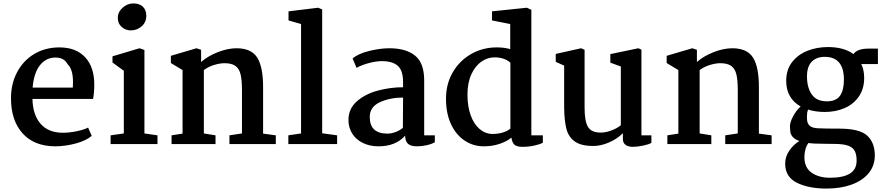

<svg xmlns="http://www.w3.org/2000/svg" viewBox="-20 -839 5140 1118"><path d="M529 -346Q529 -302 522 -263H169Q171 -170 216.5 -118Q262 -66 346 -66Q383 -66 425 -74.5Q467 -83 493 -96L514 -48Q482 -20 421 -3.5Q360 13 300 13Q178 12 111 -63Q44 -138 44 -267Q44 -352 80 -419.5Q116 -487 180 -525Q244 -563 326 -563Q422 -563 475.5 -506Q529 -449 529 -346ZM170 -329H404Q405 -340 405 -362Q405 -436 373 -466Q353 -504 303 -504Q248 -504 212.5 -459Q177 -414 170 -329Z M832 -747Q832 -710 805 -686Q778 -662 742 -662Q711 -662 688.5 -682Q666 -702 666 -734Q666 -769 694 -794Q722 -819 756 -819Q793 -819 812.5 -799.5Q832 -780 832 -747ZM821 -548V-62L897 -51V0H624V-51L701 -62V-427L635 -475V-511L792 -558Z M1043 -61V-431L975 -472V-514L1124 -558L1151 -549V-478Q1189 -512 1247.5 -535Q1306 -558 1357 -558Q1443 -558 1477.5 -504Q1512 -450 1512 -332V-61L1586 -51V0H1316V-51L1389 -62V-313Q1389 -372 1381 -405.5Q1373 -439 1351 -455Q1329 -471 1287 -471Q1261 -471 1227.5 -461Q1194 -451 1167 -431V-62L1235 -51V0H979V-51Z M1733 -62V-699L1660 -720V-773L1833 -794L1856 -784V-63L1943 -51V0H1659V-51Z M2450 -371V-51H2512V-11Q2494 0 2465 6.5Q2436 13 2408 13Q2372 13 2356 -1.5Q2340 -16 2339 -49Q2284 13 2184 13Q2133 13 2093 -6.5Q2053 -26 2031 -61Q2009 -96 2009 -140Q2009 -206 2058 -249Q2107 -292 2180 -311.5Q2253 -331 2327 -331V-361Q2327 -429 2296 -456Q2265 -483 2204 -483Q2171 -483 2129 -472Q2087 -461 2056 -444L2033 -499Q2067 -527 2130.5 -542.5Q2194 -558 2247 -558Q2344 -558 2397 -515Q2450 -472 2450 -371ZM2133 -158Q2133 -61 2236 -61Q2260 -61 2285.5 -71Q2311 -81 2326 -95L2327 -271Q2252 -271 2192.5 -244Q2133 -217 2133 -158Z M3074 -782V-51H3141V-8Q3123 2 3090 9Q3057 16 3022 16Q2990 16 2976 4Q2962 -8 2958 -38Q2936 -18 2892.5 -2.5Q2849 13 2797 13Q2736 13 2686 -20Q2636 -53 2606.5 -115.5Q2577 -178 2577 -264Q2577 -350 2616.5 -418Q2656 -486 2723.5 -524.5Q2791 -563 2872 -563Q2917 -563 2951 -553V-699L2845 -720V-773L3048 -794ZM2702 -287Q2702 -219 2721 -167Q2740 -115 2773.5 -87Q2807 -59 2849 -59Q2879 -59 2906.5 -67Q2934 -75 2952 -90V-474Q2917 -505 2859 -505Q2819 -505 2783 -480Q2747 -455 2724.5 -406Q2702 -357 2702 -287Z M3216 -479V-525L3364 -558L3384 -549V-212Q3384 -134 3403.5 -100.5Q3423 -67 3478 -67Q3510 -67 3544.5 -81Q3579 -95 3595 -110V-452L3534 -474V-524L3697 -558L3715 -550V-51H3773V-7Q3758 2 3724 9Q3690 16 3665 16Q3638 16 3622.5 4.5Q3607 -7 3607 -30V-63Q3572 -29 3525 -9Q3478 11 3435 11Q3363 11 3326.5 -15.5Q3290 -42 3278 -89Q3266 -136 3265 -213V-457Z M3930 -61V-431L3862 -472V-514L4011 -558L4038 -549V-478Q4076 -512 4134.5 -535Q4193 -558 4244 -558Q4330 -558 4364.5 -504Q4399 -450 4399 -332V-61L4473 -51V0H4203V-51L4276 -62V-313Q4276 -372 4268 -405.5Q4260 -439 4238 -455Q4216 -471 4174 -471Q4148 -471 4114.5 -461Q4081 -451 4054 -431V-62L4122 -51V0H3866V-51Z M4950 -524Q4970 -556 5039 -556H5092V-466H4995Q5012 -432 5012 -385Q5012 -322 4981 -277Q4950 -232 4898 -209.5Q4846 -187 4782 -187Q4730 -187 4685 -201Q4679 -185 4679 -168Q4679 -151 4679 -149Q4679 -121 4694.5 -107Q4710 -93 4744 -92Q4777 -90 4866 -90Q4986 -90 5030 -49Q5074 -8 5074 66Q5074 126 5038 169.5Q5002 213 4938.5 236Q4875 259 4793 259Q4688 259 4620 225Q4552 191 4552 114Q4552 73 4576.5 37.5Q4601 2 4635 -18Q4609 -27 4597 -40.5Q4585 -54 4582.5 -68.5Q4580 -83 4580 -106Q4580 -127 4598 -161.5Q4616 -196 4642 -219Q4558 -267 4558 -368Q4558 -433 4592 -477Q4626 -521 4681 -543Q4736 -565 4801 -565Q4894 -565 4950 -524ZM4679 -394Q4679 -329 4707 -289Q4735 -249 4795 -249Q4848 -249 4871 -281Q4894 -313 4894 -375Q4894 -508 4782 -508Q4735 -508 4707 -480Q4679 -452 4679 -394ZM4664 77Q4664 137 4706 166.5Q4748 196 4813 196Q4889 196 4928.5 172Q4968 148 4968 96Q4968 61 4957 40Q4946 19 4918 9Q4890 -1 4838 -1L4768 -2Q4716 -2 4687 -6Q4664 27 4664 77Z"/></svg>

Font: Martel
Style: Bold
Weight: 700
Designer: Dan Reynolds
Foundry: Dan Reynolds
Version: Version 1.001; ttfautohint (v1.1) -l 5 -r 5 -G 72 -x 0 -D la